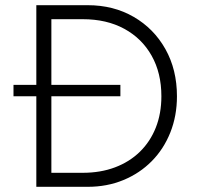

<svg xmlns="http://www.w3.org/2000/svg" viewBox="-20 -720 758 740"><path d="M32 -349V-393H444V-349ZM120 0V-700H318Q417.5 -700 495.2 -655Q573 -610 617.5 -530.8Q662 -451.5 662 -349Q662 -273.5 636.5 -209.5Q611 -145.5 564.8 -98.8Q518.5 -52 455.5 -26Q392.5 0 318 0ZM178 -54H299Q367.5 -54 423.2 -75Q479 -96 519 -135Q559 -174 580.5 -228.2Q602 -282.5 602 -349Q602 -438.5 564.5 -505.2Q527 -572 459 -609Q391 -646 299 -646H178Z"/></svg>

Font: Geologica-Sharp
Style: Regular
Weight: 100
Designer: Sindre Bremnes, Frode Helland
Foundry: Monokrom Skriftforlag AS
Version: Version 1.010;gftools[0.9.28]